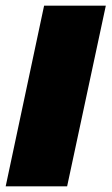

<svg xmlns="http://www.w3.org/2000/svg" viewBox="-20 -655 392 675"><path d="M352 -635H135L0 0H216Z"/></svg>

Font: Racing Sans One
Style: Regular
Weight: 400
Designer: Pablo Impallari, Rodrigo Fuenzalida
Foundry: Pablo Impallari, Rodrigo Fuenzalida
Version: Version 1.001